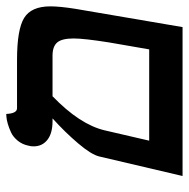

<svg xmlns="http://www.w3.org/2000/svg" viewBox="-15 -585 600 610"><g transform="rotate(-90 285.0 -280.0)"><path d="M413.1 -413.1H284.2Q194.3 -326.2 175.8 -247.1L143.1 -106H433.1Q436.5 -127 444.1 -169.4Q451.7 -211.9 455.1 -232.9Q467.8 -312.5 467.8 -346.2Q467.8 -383.3 455.1 -398.2Q442.4 -413.1 413.1 -413.1ZM30.8 0 92.8 -264.2Q98.6 -289.6 134.3 -331.5Q169.9 -373.5 213.9 -413.1H205.1Q166.5 -413.1 145.8 -429.4Q125 -445.8 125 -473.1Q125 -482.9 127 -488.8Q130.9 -508.8 142.8 -523.4Q154.8 -538.1 168.9 -544.7Q183.1 -551.3 196.5 -555.2Q210 -559.1 218.8 -559.6L228 -560.1Q229.5 -525.9 246.1 -525.9H399.9Q496.6 -525.9 533.2 -503.2Q569.8 -480.5 569.8 -419.9Q569.8 -390.1 562 -340.8L503.9 0Z"/></g></svg>

Font: Linux Libertine G
Style: Bold Italic
Weight: 700
Italic angle: -11.5°
Designer: Philipp H. Poll
Foundry: Philipp H. Poll
Version: Version 4.1.0